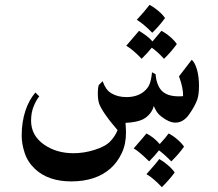

<svg xmlns="http://www.w3.org/2000/svg" viewBox="-20 -515 906 797"><path d="M806 -159Q806 -122 799 -102Q789 -74 765 -40Q741 -6 708 -6Q682 -6 650 -31Q638 -40 631.5 -50Q625 -60 618 -75Q615 -59 602.5 -43.5Q590 -28 572 -19Q546 -7 501 -5Q503 21 503 36Q503 84 485 121.5Q467 159 439 184Q378 238 276 238Q181 238 126 187Q95 158 82.5 120Q70 82 70 48Q70 -9 86 -57Q101 -101 127 -131L143 -115Q130 -99 119.5 -73Q109 -47 109 -14Q109 48 164 86Q215 121 285 121Q329 121 373 107Q418 93 438.5 71Q459 49 468 25Q465 21 449.5 3Q434 -15 416 -41Q397 -69 391.5 -85Q386 -101 386 -129Q386 -149 390 -162L406 -178Q413 -159 421 -147.5Q429 -136 442 -128Q468 -112 505 -112Q547 -112 575 -133Q594 -148 601 -166Q608 -184 611 -215L626 -207Q627 -183 637 -160Q647 -137 668 -126Q689 -115 723 -115Q730 -115 734.5 -115.5Q739 -116 740 -116Q741 -150 723 -198L776 -267Q790 -254 798 -225Q806 -196 806 -159ZM601 -495Q618 -486 637 -470Q656 -454 665 -440Q641 -407 612 -379Q578 -414 548 -433Q578 -465 601 -495ZM557 -387Q571 -379 587 -367Q603 -355 613 -343L650 -387Q668 -378 686.5 -362Q705 -346 714 -332Q690 -299 661 -271Q631 -303 610 -317Q597 -300 568 -271Q531 -310 504 -325Q537 -363 557 -387ZM588 39Q619 55 643 83Q670 54 680 39Q698 48 716.5 64Q735 80 744 94Q720 127 691 155Q665 128 640 109Q623 131 599 155Q558 114 535 101Q577 53 588 39ZM641 145Q659 155 677.5 171Q696 187 705 201Q684 230 652 262Q615 223 588 208Q631 160 641 145Z"/></svg>

Font: Katibeh
Style: Regular
Weight: 400
Designer: Arabic design by Kourosh Beigpour, Latin design by Eduardo Tunni, engineering by Lasse Fister
Version: Version 1.000